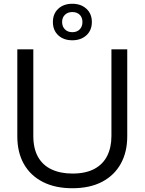

<svg xmlns="http://www.w3.org/2000/svg" viewBox="-20 -991 768 1020"><path d="M364 9Q273 9 207.5 -24.5Q142 -58 107 -119.5Q72 -181 72 -267V-729H157V-269Q157 -202 182 -157.5Q207 -113 254 -91Q301 -69 365 -69Q435 -69 481 -93.5Q527 -118 549.5 -163Q572 -208 572 -269V-729H656V-267Q656 -183 621.5 -121Q587 -59 522 -25Q457 9 364 9ZM364 -777Q318 -777 289.5 -803.5Q261 -830 261 -874Q261 -918 289.5 -944.5Q318 -971 364 -971Q410 -971 439 -944.5Q468 -918 468 -874Q468 -830 439 -803.5Q410 -777 364 -777ZM364 -820Q389 -820 403.5 -835Q418 -850 418 -874Q418 -898 403.5 -912.5Q389 -927 364 -927Q340 -927 325 -912.5Q310 -898 310 -874Q310 -850 325 -835Q340 -820 364 -820Z"/></svg>

Font: Mona Sans ExtraLight
Style: Regular
Weight: 400
Version: Version 2.000